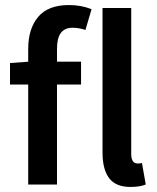

<svg xmlns="http://www.w3.org/2000/svg" viewBox="-20 -738 628 768"><path d="M502 9.8Q442.9 9.8 416.5 -25.4Q390.1 -60.5 390.1 -127.9V-706.1H504.9V-122.1Q504.9 -84 530.8 -84Q540 -84 547.9 -85.9L563 0Q539.6 9.8 502 9.8ZM92.8 0V-399.9H20V-485.8L92.8 -491.2V-542Q92.8 -623 132.6 -670.4Q172.4 -717.8 255.9 -717.8Q304.7 -717.8 346.2 -701.2L321.8 -618.2Q294.9 -627 270 -627Q208 -627 208 -543.9V-491.2H304.2V-399.9H208V0Z"/></svg>

Font: Source Sans 3 Semibold
Style: Regular
Weight: 600
Designer: Paul D. Hunt
Foundry: Adobe
Version: Version 3.052;hotconv 1.1.0;makeotfexe 2.6.0